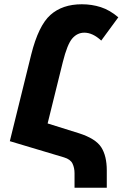

<svg xmlns="http://www.w3.org/2000/svg" viewBox="-20 -744 580 899"><path d="M480 54Q480 -14 454 -54.5Q428 -95 350 -120L203 -166L274 -453Q295 -537 318.5 -564Q342 -591 375 -591Q414 -591 454 -554L534 -663Q494 -697 452 -710.5Q410 -724 363 -724Q272 -724 216 -674Q160 -624 126 -488L26 -83L280 -7Q310 2 319.5 22Q329 42 329 67V135H480Z"/></svg>

Font: Noto Sans Armenian ExtraCondensed Extra
Style: Regular
Weight: 800
Width: 3
Designer: Monotype Design Team
Foundry: Monotype Imaging Inc.
Version: Version 1.901